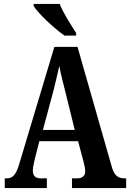

<svg xmlns="http://www.w3.org/2000/svg" viewBox="-20 -951 658 971"><path d="M306 -771H365V-784C341 -822 299 -886 282 -931H150V-921C170 -886 254 -807 306 -771ZM4 0H217V-49H186C156 -49 146 -65 146 -89C146 -107 154 -135 157 -151L179 -237H375L401 -139C405 -124 411 -100 411 -85C411 -61 395 -49 371 -49H344V0H618V-49H610C578 -49 558 -63 546 -105L372 -714H255L78 -124C60 -62 42 -49 13 -49H4ZM197 -294 250 -491C261 -534 271 -578 280 -618C287 -578 298 -534 311 -485L358 -294Z"/></svg>

Font: Noto Serif Tamil ExtraCondensed
Style: Bold Italic
Weight: 700
Width: 2
Italic angle: -12°
Designer: Indian Type Foundry, Tom Grace, and the Monotype Design Team
Foundry: Monotype Imaging Inc.
Version: Version 2.003